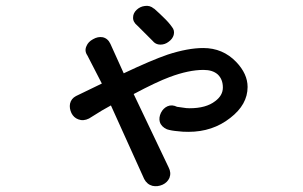

<svg xmlns="http://www.w3.org/2000/svg" viewBox="-20 -670 1040 660"><path d="M405.3 -418 359.4 -519.5Q350.6 -538.1 333 -542Q316.4 -544.9 299.8 -535.2Q283.2 -526.4 277.3 -511.7Q269.5 -495.1 280.3 -479.5L330.1 -382.8L241.2 -339.8Q224.6 -331.1 220.7 -313.5Q217.8 -297.9 225.6 -281.2Q233.4 -265.6 249 -259.8Q266.6 -252.9 286.1 -262.7L330.1 -290L361.3 -307.6L475.6 -54.7Q485.4 -36.1 503.9 -31.2Q521.5 -27.3 539.1 -35.2Q555.7 -43 562.5 -58.6Q569.3 -76.2 559.6 -94.7L439.5 -346.7Q518.6 -388.7 563.5 -405.3Q628.9 -429.7 679.7 -429.7Q710.9 -429.7 728.5 -414.1Q746.1 -397.5 746.1 -369.1Q746.1 -341.8 719.7 -322.3Q688.5 -297.9 631.8 -297.9Q620.1 -297.9 610.4 -299.8Q603.5 -300.8 589.8 -302.7H588.9Q571.3 -311.5 555.7 -304.7Q541 -297.9 533.2 -282.2Q525.4 -265.6 529.3 -251Q534.2 -234.4 553.7 -225.6Q568.4 -220.7 592.8 -218.8Q605.5 -216.8 627.9 -216.8Q710.9 -216.8 771.5 -264.6Q831.1 -310.5 831.1 -371.1Q831.1 -416 792 -457Q746.1 -504.9 678.7 -504.9Q626 -504.9 556.6 -482.4Q500 -462.9 405.3 -418ZM508.8 -640.6Q495.1 -652.3 477.5 -649.4Q461.9 -647.5 450.2 -636.7Q437.5 -625 437.5 -610.4Q436.5 -594.7 452.1 -582L503.9 -530.3Q514.6 -516.6 531.2 -516.6Q546.9 -516.6 559.6 -526.4Q573.2 -536.1 577.1 -549.8Q581.1 -565.4 571.3 -577.1Q560.5 -592.8 541 -611.3Q530.3 -622.1 510.7 -639.6Z"/></svg>

Font: Gungsuh
Style: Regular
Weight: 400
Version: Version 2.21